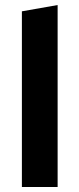

<svg xmlns="http://www.w3.org/2000/svg" viewBox="-20 -743 315 763"><path d="M67 -698 209 -723V0H67Z"/></svg>

Font: Ysabeau Ultrabold
Style: Regular
Weight: 800
Designer: Christian Thalmann (Catharsis Fonts)
Version: Version 0.003